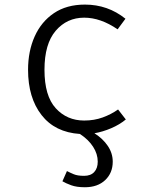

<svg xmlns="http://www.w3.org/2000/svg" viewBox="-20 -568 655 828"><path d="M343.1 -48.2Q386.2 -48.2 422.8 -61.5Q459.5 -74.9 489.2 -95.9L522.6 -52.8Q495.4 -30.3 459.2 -14.9Q423.1 0.5 387.2 6.7Q423.6 29.7 444.9 61.3Q466.2 92.8 466.2 129.2Q466.2 177.9 433.6 208.7Q401 239.5 346.2 239.5Q310.3 239.5 286.7 230.8Q263.1 222.1 249.2 213.8L268.7 169.7Q281.5 176.4 297.9 183.3Q314.4 190.3 342.6 190.3Q371.3 190.3 386.4 173.8Q401.5 157.4 401.5 129.2Q401.5 95.9 381.5 64.9Q361.5 33.8 324.6 9.7Q216.9 2.6 159 -72.1Q101 -146.7 101 -267.2Q101 -347.2 129.5 -410.8Q157.9 -474.4 212.6 -511.3Q267.2 -548.2 346.2 -548.2Q445.1 -548.2 521 -487.2L487.2 -441.5Q413.8 -491.8 343.1 -491.8Q268.7 -491.8 220.3 -435.4Q171.8 -379 171.8 -267.2Q171.8 -154.4 220.3 -101.3Q268.7 -48.2 343.1 -48.2Z"/></svg>

Font: Fira Code Light
Style: Regular
Weight: 300
Monospace: yes
Designer: Carrois Corporate, Edenspiekermann AG, Nikita Prokopov
Foundry: Carrois Corporate, Edenspiekermann AG, Nikita Prokopov
Version: Version 6.000; ttfautohint (v1.8.2) -l 8 -r 50 -G 200 -x 14 